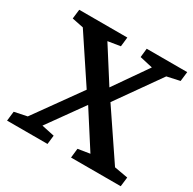

<svg xmlns="http://www.w3.org/2000/svg" viewBox="-154 -859 1024 1018"><g transform="rotate(30 357.5 -350.0)"><path d="M188 -70.8 266.1 -54.2 259.8 0H12.2L19 -58.1L96.2 -74.2L295.9 -353L112.8 -628.9L43 -643.1L49.8 -700.2H344.2L337.9 -643.1L262.2 -630.9L394 -423.8L536.1 -627.9L457 -646L462.9 -700.2H710.9L704.1 -642.1L626 -625L438 -358.9L631.8 -71.8L714.8 -57.1L708 0H403.8L410.2 -57.1L482.9 -68.8L342.8 -287.1Z"/></g></svg>

Font: Literata Book
Style: Bold Italic
Weight: 700
Italic angle: -3°
Designer: Latin by Veronika Burian and Jose Scaglione. Greek by Irene Vlachou. Cyrillic by Vera Evstafieva
Foundry: TypeTogether
Version: Version 1.003;PS 001.003;hotconv 1.0.88;makeotf.lib2.5.64775